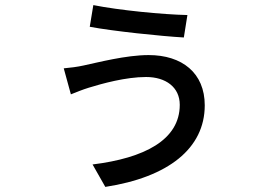

<svg xmlns="http://www.w3.org/2000/svg" viewBox="-20 -666 1040 753"><path d="M685 -255C685 -117 546 -46 343 -21L393 67C640 29 783 -84 783 -253C783 -380 694 -450 563 -450C474 -450 364 -421 307 -409C285 -404 254 -400 230 -398L258 -296C275 -303 305 -315 328 -322C380 -338 473 -364 553 -364C630 -364 685 -324 685 -255ZM346 -646 332 -561C421 -544 613 -524 701 -519L715 -607C618 -609 446 -626 346 -646Z"/></svg>

Font: Noto Sans CJK SC Medium
Style: Regular
Weight: 500
Designer: Ryoko NISHIZUKA 西塚涼子 (kana, bopomofo & ideographs); Paul D. Hunt (Latin, Greek & Cyrillic); Sandoll Communications 산돌커뮤니
Foundry: Adobe
Version: Version 2.004;hotconv 1.0.118;makeotfexe 2.5.65603